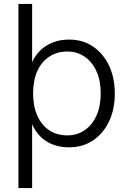

<svg xmlns="http://www.w3.org/2000/svg" viewBox="-20 -740 657 980"><path d="M74 220V-720H144V-423Q159 -456 185 -482Q211 -508 248.5 -523Q286 -538 333 -538Q403 -538 455.5 -502Q508 -466 537 -404Q566 -342 566 -262Q566 -182 536.5 -120Q507 -58 454.5 -23Q402 12 332 12Q268 12 219 -17.5Q170 -47 144 -106V220ZM324 -49Q373 -49 411.5 -75Q450 -101 472 -149Q494 -197 494 -263Q494 -329 472 -377Q450 -425 411.5 -451Q373 -477 324 -477Q271 -477 231.5 -451Q192 -425 170.5 -377.5Q149 -330 149 -263Q149 -198 170.5 -149.5Q192 -101 231.5 -75Q271 -49 324 -49Z"/></svg>

Font: DM Sans 9pt Light
Style: Regular
Weight: 300
Version: Version 4.004;gftools[0.9.30]